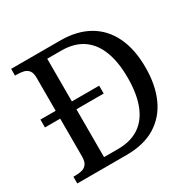

<svg xmlns="http://www.w3.org/2000/svg" viewBox="-157 -875 1041 1036"><g transform="rotate(-30 363.5 -357.0)"><path d="M38 0V-42H51Q74 -42 92.5 -47Q111 -52 122 -67.5Q133 -83 133 -114V-349H38V-398H133V-604Q133 -634 121.5 -648.5Q110 -663 91.5 -667.5Q73 -672 51 -672H38V-714H344Q447 -714 520 -672.5Q593 -631 631.5 -551.5Q670 -472 670 -358Q670 -249 633.5 -168.5Q597 -88 525 -44Q453 0 344 0ZM321 -51Q401 -51 453.5 -86.5Q506 -122 532.5 -190.5Q559 -259 559 -358Q559 -457 532.5 -525Q506 -593 453.5 -628.5Q401 -664 322 -664H234V-398H404V-349H234V-51Z"/></g></svg>

Font: Noto Serif Myanmar
Style: Regular
Weight: 400
Designer: Ben Mitchell and the Monotype Design Team
Foundry: Monotype Imaging Inc.
Version: Version 2.106